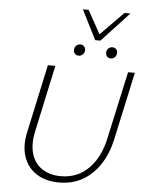

<svg xmlns="http://www.w3.org/2000/svg" viewBox="-64 -1045 825 1102"><g transform="rotate(5 348.5 -494.0)"><path d="M318 7Q242 7 189 -26.5Q136 -60 114.5 -121.5Q93 -183 111 -265L196 -658H239L156 -272Q140 -196 157 -141.5Q174 -87 218.5 -58.5Q263 -30 325 -30Q421 -30 485 -94.5Q549 -159 572 -266L658 -658H697L612 -266Q594 -184 554 -123Q514 -62 455 -27.5Q396 7 318 7ZM367 -728Q357 -728 350 -732.5Q343 -737 339.5 -745.5Q336 -754 338 -763Q339 -776 349 -784.5Q359 -793 371 -793Q382 -793 388.5 -788.5Q395 -784 398.5 -776Q402 -768 401 -758Q399 -746 389.5 -737Q380 -728 367 -728ZM552 -728Q542 -728 535 -732.5Q528 -737 525 -745.5Q522 -754 523 -763Q524 -776 534 -784.5Q544 -793 556 -793Q566 -793 573 -788.5Q580 -784 583.5 -776Q587 -768 585 -758Q584 -746 574.5 -737Q565 -728 552 -728ZM454 -825 465 -850 608 -995H642L484 -825ZM454 -825 368 -995H401L481 -851L484 -825Z"/></g></svg>

Font: Ysabeau ExtraLight
Style: Italic
Weight: 250
Italic angle: -12°
Version: Version 2.000;gftools[0.9.27.dev2+g8671c4b]